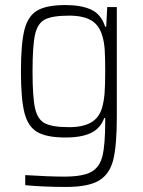

<svg xmlns="http://www.w3.org/2000/svg" viewBox="-20 -538 567 761"><path d="M80 196V156Q174 162 234 162Q308 162 341.5 143.5Q375 125 386 80.5Q397 36 397 -57V-70H393Q378 -29 340.5 -11Q303 7 240 7Q165 7 128 -14.5Q91 -36 77 -90.5Q63 -145 63 -255Q63 -366 77 -420.5Q91 -475 128 -496.5Q165 -518 240 -518Q300 -518 340 -500.5Q380 -483 397 -432H401L405 -510H443V-74Q443 38 429 95Q415 152 372.5 177.5Q330 203 242 203Q154 203 80 196ZM384 -109Q392 -136 394.5 -168.5Q397 -201 397 -255Q397 -311 395 -341Q393 -371 386 -394Q374 -438 342 -457Q310 -476 254 -476Q188 -476 158.5 -461Q129 -446 119 -401.5Q109 -357 109 -255Q109 -153 119 -108.5Q129 -64 158.5 -49Q188 -34 254 -34Q308 -34 340 -52Q372 -70 384 -109Z"/></svg>

Font: Saira Semi Condensed ExtraLight
Style: Regular
Weight: 200
Width: 4
Designer: Hector Gatti with collaboration of the Omnibus-Type team
Foundry: Omnibus-Type
Version: Version 1.001; ttfautohint (v1.8)